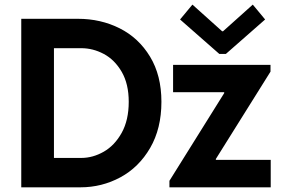

<svg xmlns="http://www.w3.org/2000/svg" viewBox="-20 -800 1204 820"><path d="M70.8 -719.7H313Q410.2 -719.7 491.2 -679Q572.3 -638.2 620.8 -558.1Q669.4 -478 669.4 -365.2Q669.4 -251 621.3 -168.2Q573.2 -85.4 494.1 -42.7Q415 0 323.7 0H70.8ZM529.8 -365.2Q529.8 -441.4 499.8 -493.2Q469.7 -544.9 423.3 -569.6Q377 -594.2 327.1 -594.2H210.4V-125.5H327.1Q376.5 -125.5 423.1 -152.1Q469.7 -178.7 499.8 -232.9Q529.8 -287.1 529.8 -365.2ZM703.6 -27.8 937.5 -402.3V-406.2H719.2V-522.9H1135.3V-494.1L901.9 -121.1V-117.2H1136.2V0H703.6ZM928.7 -666.5H932.6L1059.6 -780.3L1112.3 -716.8L944.8 -569.8H916.5L749 -716.8L801.8 -780.3Z"/></svg>

Font: Reddit Sans
Style: Bold
Weight: 700
Designer: Stephen Hutchings
Foundry: Reddit
Version: Version 1.013